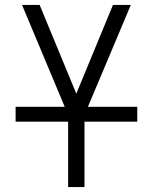

<svg xmlns="http://www.w3.org/2000/svg" viewBox="-20 -755 616 775"><path d="M255 0H321V-291L508 -735H436L288 -377L140 -735H69L255 -291ZM43 -264H534V-324H43Z"/></svg>

Font: Iosevka Sparkle Light
Style: Regular
Weight: 300
Designer: Belleve Invis
Foundry: Belleve Invis
Version: Version 4.5.0; ttfautohint (v1.8.3)